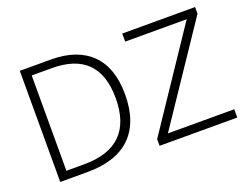

<svg xmlns="http://www.w3.org/2000/svg" viewBox="-109 -936 1495 1159"><g transform="rotate(-20 638.0 -357.0)"><path d="M648.9 -363.8C648.9 -478 618.7 -564.9 558.6 -624.5C498 -684.1 411.6 -713.9 298.8 -713.9H100.1V0H276.9C518.6 0 648.9 -124 648.9 -363.8ZM1237.3 -53.2H811L1226.1 -670.9V-713.9H758.3V-662.1H1153.3L738.3 -43V0H1237.3ZM587.9 -361.8C587.9 -154.3 482.4 -50.8 272 -50.8H158.2V-663.1H287.1C487.8 -663.1 587.9 -562.5 587.9 -361.8Z"/></g></svg>

Font: Noto Reveo Sans
Style: Regular
Weight: 300
Designer: Monotype Design Team
Foundry: Monotype Imaging Inc.
Version: Version 2.007